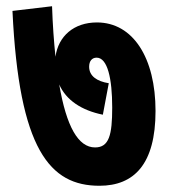

<svg xmlns="http://www.w3.org/2000/svg" viewBox="-20 -627 545 616"><path d="M479 -271C479 -441 407 -555 291 -555C217 -555 167 -511 158 -445C153 -493 149 -547 147 -607L20 -592C41 -147 140 -31 299 -31C410 -31 479 -100 479 -271ZM310 -259 329 -360C291 -366 266 -383 266 -413C266 -431 275 -442 290 -442C325 -442 340 -375 340 -282C340 -194 330 -154 285 -154C231 -154 193 -221 170 -356C192 -306 241 -273 310 -259Z"/></svg>

Font: Noto Sans Devanagari UI Condensed ExtraBold
Style: Regular
Weight: 800
Width: 3
Designer: Jelle Bosma - Monotype Design Team
Foundry: Monotype Imaging Inc.
Version: Version 2.004